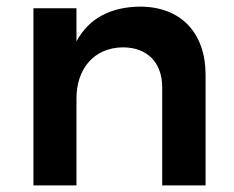

<svg xmlns="http://www.w3.org/2000/svg" viewBox="-20 -560 706 580"><path d="M403 -540C316 -539 249 -506 211 -435V-535H81V0H211V-263C211 -351 263 -416 351 -417C425 -417 470 -371 470 -296V0H601V-334C601 -461 526 -540 403 -540Z"/></svg>

Font: Montserrat_SPRD_medium Medium
Style: Regular
Weight: 400
Designer: Julieta Ulanovsky edited by Nelly Hempel
Foundry: Julieta Ulanovsky
Version: Version 4.000;PS 004.000;hotconv 1.0.88;makeotf.lib2.5.64775